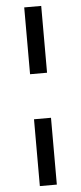

<svg xmlns="http://www.w3.org/2000/svg" viewBox="-62 -775 423 1002"><g transform="rotate(-5 149.5 -274.0)"><path d="M105 -392V-742H194V-392ZM105 194V-156H194V194Z"/></g></svg>

Font: MOST Montserrat Medium
Style: Regular
Weight: 500
Designer: Julieta Ulanovsky
Foundry: Julieta Ulanovsky
Version: Version 8.000;March 11, 2024;FontCreator 15.0.0.2926 64-bit